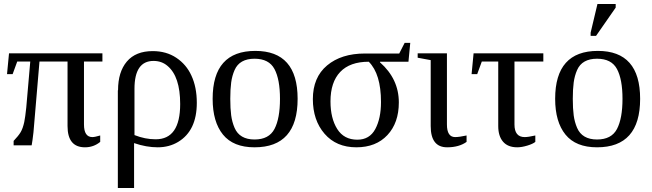

<svg xmlns="http://www.w3.org/2000/svg" viewBox="-20 -725 3252 958"><path d="M480 -17Q447 10 404 10Q317 10 317 -96V-418H177Q151 -107 147 -65Q142 -21 138 0H48V-22Q72 -47 83 -65.5Q94 -84 101 -116Q106 -140 111 -188L131 -418H66L43 -355H15L25 -459H491V-418H399V-104Q399 -41 441 -41Q453 -41 480 -49Z M568 -274 569 -275Q569 -366 613 -418Q657 -470 742 -470Q810 -470 860 -436.5Q910 -403 935 -348Q962 -290 962 -212Q962 -73 869 -17Q824 10 767 10Q710 10 649 -11V213H568ZM756 -30H757Q879 -30 879 -206Q879 -343 816 -396Q787 -421 746 -421Q651 -421 651 -282V-51Q704 -30 756 -30Z M1254 -471Q1465 -471 1465 -232Q1465 10 1250 10Q1144 10 1092.5 -53.5Q1041 -117 1041 -232Q1041 -471 1254 -471ZM1377 -232Q1377 -329 1349.5 -380.5Q1322 -432 1250 -432Q1213 -432 1188 -418Q1163 -404 1150.5 -375.5Q1138 -347 1133.5 -313.5Q1129 -280 1129 -232Q1129 -183 1133.5 -149.5Q1138 -116 1150.5 -87Q1163 -58 1188 -43.5Q1213 -29 1250 -29Q1322 -29 1349.5 -81.5Q1377 -134 1377 -232Z M1541 -231V-230Q1541 -339 1612 -398.5Q1683 -458 1801 -458H1972L1999 -511H2027L2018 -417H1876V-414Q1970 -331 1970 -214Q1970 -112 1913 -51Q1856 10 1758 10Q1658 10 1599.5 -57.5Q1541 -125 1541 -231ZM1629 -219Q1629 -135 1662.5 -81.5Q1696 -28 1763 -28Q1824 -28 1852.5 -81Q1881 -134 1881 -216Q1881 -356 1820 -417Q1726 -417 1677.5 -366Q1629 -315 1629 -219Z M2211 10Q2129 10 2129 -96V-425L2064 -437V-459H2210V-104Q2210 -41 2251 -41Q2271 -41 2308 -49V-17Q2270 10 2211 10Z M2561 10Q2514 10 2490 -18Q2466 -46 2466 -96V-418H2384L2361 -355H2333L2343 -459H2691V-418H2547V-104Q2547 -41 2598 -41Q2616 -41 2651 -49V-17Q2639 -7 2611 1.5Q2583 10 2561 10Z M2963 -471Q3174 -471 3174 -232Q3174 10 2959 10Q2853 10 2801.5 -53.5Q2750 -117 2750 -232Q2750 -471 2963 -471ZM3086 -232Q3086 -329 3058.5 -380.5Q3031 -432 2959 -432Q2922 -432 2897 -418Q2872 -404 2859.5 -375.5Q2847 -347 2842.5 -313.5Q2838 -280 2838 -232Q2838 -183 2842.5 -149.5Q2847 -116 2859.5 -87Q2872 -58 2897 -43.5Q2922 -29 2959 -29Q3031 -29 3058.5 -81.5Q3086 -134 3086 -232ZM2927 -546V-562L2961 -705H3052V-687L2954 -546Z"/></svg>

Font: Libra Serif Modern
Style: Regular
Weight: 400
Designer: Stefan Peev, Context Ltd
Foundry: Stefan Peev, Context Ltd
Version: Version 1.000